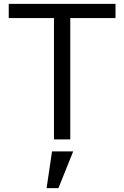

<svg xmlns="http://www.w3.org/2000/svg" viewBox="-20 -718 640 989"><path d="M342 -625V0H258V-625H25V-698H575V-625ZM248 62H357L281 251H220Z"/></svg>

Font: Lilex
Style: Regular
Weight: 400
Monospace: yes
Designer: Mike Abbink, Paul van der Laan, Pieter van Rosmalen, Mikhael Khrustik
Foundry: Mikhael Khrustik
Version: Version 2.510